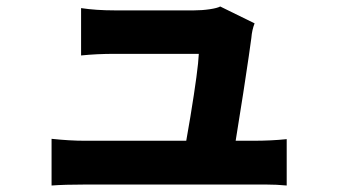

<svg xmlns="http://www.w3.org/2000/svg" viewBox="-20 -549 1040 592"><path d="M755 -432 747 -375 735 -295 730 -262Q701 -79 699 -67H546L567 -189Q591 -335 593 -383H426H369H335Q278 -383 230 -378V-524Q276 -517 334 -517H488H540H578Q603 -517 626.5 -520.5Q650 -524 659 -529L765 -477Q757 -457 755 -432ZM242 -115H298H394H507H619H711H761Q817 -115 864 -120V23Q833 20 801 20Q769 20 763 20H711H617H503H388H294H242Q179 20 139 23V-121Q195 -115 242 -115Z"/></svg>

Font: Merged Yaku Han JP ExtraBold
Style: Regular
Weight: 800
Designer: Ryoko NISHIZUKA 西塚涼子 (kana, bopomofo & ideographs); Paul D. Hunt (Latin, Greek & Cyrillic); Sandoll Communications 산돌커뮤니
Foundry: Adobe
Version: Version 2.004